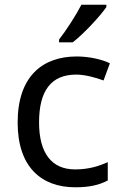

<svg xmlns="http://www.w3.org/2000/svg" viewBox="-20 -852 520 816"><path d="M432 -822V-832H326C303 -787 260 -721 231 -684V-672H289C336 -708 407 -785 432 -822ZM300 -56C361 -56 402 -66 438 -85V-163C401 -146 357 -132 299 -132C198 -132 146 -203 146 -332C146 -466 197 -535 304 -535C341 -535 388 -522 420 -510L447 -583C415 -599 360 -612 306 -612C162 -612 55 -529 55 -331C55 -141 157 -56 300 -56Z"/></svg>

Font: Noto Sans Malayalam UI
Style: Regular
Weight: 400
Designer: Jelle Bosma - Monotype Design Team
Foundry: Monotype Imaging Inc.
Version: Version 2.104